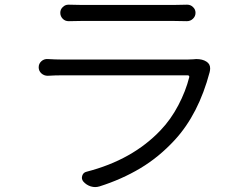

<svg xmlns="http://www.w3.org/2000/svg" viewBox="-20 -757 1040 807"><path d="M793 -507.8Q798.8 -508.8 804.7 -508.8Q831.1 -508.8 847.7 -498Q863.3 -488.3 863.3 -469.7Q863.3 -462.9 861.3 -454.1Q814.5 -277.3 714.8 -168.9Q648.4 -96.7 569.8 -49.8Q491.2 -2.9 398.4 26.4Q388.7 29.3 379.9 29.3Q371.1 29.3 361.3 26.4Q342.8 20.5 330.1 5.9Q321.3 -4.9 325.7 -18.6Q330.1 -32.2 343.8 -35.2Q537.1 -85 655.3 -210Q698.2 -254.9 729.5 -314.5Q760.7 -374 775.4 -432.6Q776.4 -435.5 774.4 -438Q772.5 -440.4 769.5 -440.4H238.3Q212.9 -440.4 180.7 -438.5Q165 -438.5 153.8 -448.7Q142.6 -459 142.6 -474.1Q142.6 -489.3 153.8 -499.5Q165 -509.8 180.7 -508.8Q213.9 -506.8 238.3 -506.8H769.5Q782.2 -506.8 793 -507.8ZM269.5 -668Q269.5 -668 268.6 -668Q253.9 -668 244.1 -677.7Q233.4 -688.5 233.4 -703.1Q233.4 -717.8 244.1 -727.5Q253.9 -737.3 267.6 -737.3Q268.6 -737.3 269.5 -737.3Q292 -736.3 319.3 -736.3H714.8Q743.2 -736.3 765.6 -737.3Q766.6 -737.3 766.6 -737.3Q781.2 -737.3 791 -727.5Q801.8 -717.8 801.8 -703.1Q801.8 -688.5 791 -678.2Q780.3 -668 765.6 -668Q741.2 -668.9 712.9 -668.9H319.3Q293.9 -668.9 269.5 -668Z"/></svg>

Font: Gen Jyuu Gothic Normal
Style: Regular
Weight: 300
Designer: [Source Han Sans]
Ryoko NISHIZUKA  (kana & ideographs); Paul D. Hunt (Latin, Greek & Cyrillic); Wenlong ZHANG  (bopomofo
Version: Version 1.002.20150607